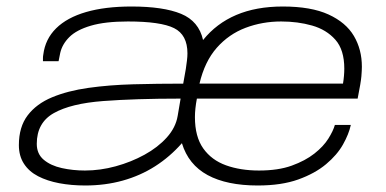

<svg xmlns="http://www.w3.org/2000/svg" viewBox="-20 -558 1186 590"><path d="M242 12Q199 12 162 5Q125 -2 97 -16.5Q69 -31 53.5 -55Q38 -79 38 -112Q38 -168 65 -203.5Q92 -239 140 -259Q188 -279 252 -288Q316 -297 390 -299Q464 -301 543 -301L551 -346Q553 -360 554.5 -372Q556 -384 556 -394Q556 -451 515 -471.5Q474 -492 373 -492Q303 -492 259 -479Q215 -466 193 -444Q171 -422 165 -395L160 -370H112Q112 -375 112 -380Q112 -385 113 -390Q119 -438 152.5 -471Q186 -504 244.5 -521Q303 -538 384 -538Q482 -538 536.5 -515.5Q591 -493 604 -435Q645 -486 706 -512Q767 -538 849 -538Q936 -538 989.5 -513.5Q1043 -489 1067.5 -447.5Q1092 -406 1092 -353Q1092 -342 1090.5 -323.5Q1089 -305 1079 -255H585Q582 -239 580.5 -225Q579 -211 579 -198Q579 -138 604.5 -102Q630 -66 674.5 -50Q719 -34 776 -34Q835 -34 876.5 -49Q918 -64 946 -86Q974 -108 989 -132Q1004 -156 1009 -174H1058Q1052 -146 1034 -114Q1016 -82 982 -53.5Q948 -25 896.5 -6.5Q845 12 772 12Q677 12 618 -20Q559 -52 539 -118Q502 -76 456.5 -47Q411 -18 357 -3Q303 12 242 12ZM241 -34Q288 -34 335.5 -47Q383 -60 424 -82.5Q465 -105 492.5 -135.5Q520 -166 526 -202L535 -255Q396 -255 297 -247.5Q198 -240 145.5 -210.5Q93 -181 93 -116Q93 -85 114.5 -67Q136 -49 170 -41.5Q204 -34 241 -34ZM593 -301H1034Q1036 -313 1037 -325Q1038 -337 1038 -347Q1038 -405 1010.5 -436Q983 -467 939 -479.5Q895 -492 844 -492Q786 -492 734.5 -472.5Q683 -453 646 -411Q609 -369 593 -301Z"/></svg>

Font: Archivo Expanded Thin
Style: Italic
Weight: 250
Width: 7
Italic angle: -10°
Designer: Hector Gatti
Foundry: Omnibus-Type
Version: Version 2.001